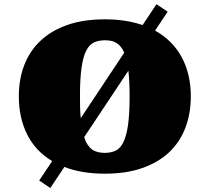

<svg xmlns="http://www.w3.org/2000/svg" viewBox="-20 -831 1018 931"><path d="M232.9 -49.8Q151.9 -98.6 111.6 -179.2Q71.3 -259.8 71.3 -364.3Q71.3 -446.8 97.7 -515.4Q124 -584 176.3 -633.3Q228.5 -682.6 306.6 -710Q384.8 -737.3 488.3 -737.3Q540.5 -737.3 586.2 -730.2Q631.8 -723.1 671.4 -709.5L738.8 -810.5L793 -774.4L731.9 -682.6Q774.9 -658.7 807.4 -626Q839.8 -593.3 861.6 -552.7Q883.3 -512.2 894.3 -464.8Q905.3 -417.5 905.3 -364.3Q905.3 -280.8 878.9 -211.4Q852.5 -142.1 800.3 -92.8Q748 -43.5 669.9 -16.1Q591.8 11.2 488.3 11.2Q376 11.2 292 -21.5L224.1 80.6L169.9 44.4ZM582.5 -575.7Q574.7 -593.3 564.9 -605Q555.2 -616.7 543.5 -623.5Q531.7 -630.4 517.8 -633.1Q503.9 -635.7 488.3 -635.7Q459 -635.7 436.3 -625.5Q413.6 -615.2 398.4 -585.9Q383.3 -556.6 375.5 -503.4Q367.7 -450.2 367.7 -364.3Q367.7 -333.5 368.4 -307.1Q369.1 -280.8 371.6 -258.3ZM388.2 -166Q395.5 -143.1 405.5 -128.4Q415.5 -113.8 428 -105.2Q440.4 -96.7 455.6 -93.3Q470.7 -89.8 488.3 -89.8Q517.6 -89.8 540 -100.1Q562.5 -110.4 577.6 -140.1Q592.8 -169.9 600.6 -223.6Q608.4 -277.3 608.4 -364.3Q608.4 -437.5 602.5 -488.3Z"/></svg>

Font: Poller One
Style: Regular
Weight: 400
Designer: Yvonne Schttler
Foundry: Yvonne Schttler
Version: Version 1.002